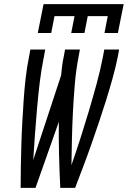

<svg xmlns="http://www.w3.org/2000/svg" viewBox="-20 -910 619 930"><path d="M80 0Q80 -53 81 -105.5Q82 -158 83.5 -211Q85 -264 88 -317Q91 -370 94.5 -423Q98 -476 104 -529.5Q110 -583 121 -637L127 -670H199L193 -637Q180 -574 172.5 -511Q165 -448 159.5 -385.5Q154 -323 149.5 -260.5Q145 -198 141 -135L276 -545Q278 -568 281 -591Q284 -614 289 -637L295 -670H367L361 -637Q348 -570 342.5 -504Q337 -438 333.5 -372Q330 -306 328.5 -241Q327 -176 326 -110Q349 -176 370 -241.5Q391 -307 410.5 -372.5Q430 -438 448 -504Q466 -570 479 -637L485 -670H557L551 -637Q540 -583 525 -529.5Q510 -476 493.5 -423Q477 -370 459 -317Q441 -264 422.5 -211Q404 -158 384 -105.5Q364 -53 344 0H272Q268 -80 266 -159.5Q264 -239 265 -320L152 0ZM163 -750 191 -890H579L551 -750H486L502 -832H405L389 -750H325L341 -832H244L228 -750Z"/></svg>

Font: Lode Term
Style: Italic
Weight: 400
Italic angle: -11°
Monospace: yes
Designer: Belleve Invis
Foundry: Belleve Invis
Version: Version 29.2.0